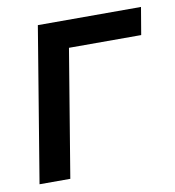

<svg xmlns="http://www.w3.org/2000/svg" viewBox="-65 -581 583 639"><g transform="rotate(-10 226.5 -261.0)"><path d="M453.1 -522.5 437.5 -430.2H193.4L122.1 0H18.1L104.5 -522.5Z"/></g></svg>

Font: Inter 28pt Medium
Style: Italic
Weight: 500
Italic angle: -9.3988°
Designer: Rasmus Andersson
Foundry: rsms
Version: Version 4.001;git-66647c0bb